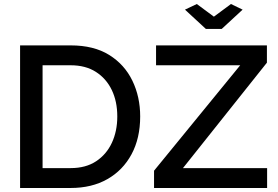

<svg xmlns="http://www.w3.org/2000/svg" viewBox="-20 -936 1385 956"><path d="M960 -916 1045 -853 1130 -916 1188 -888 1084 -792H1005L901 -888ZM747 -86 1176 -611H757V-710H1309V-624L891 -99H1310V0H747ZM80 0V-710H332Q447 -710 523.5 -662.5Q600 -615 639 -534.5Q678 -454 678 -356Q678 -248 635 -168Q592 -88 514.5 -44Q437 0 332 0ZM564 -356Q564 -431 536.5 -488Q509 -545 457.5 -578Q406 -611 332 -611H192V-99H332Q407 -99 458.5 -133Q510 -167 537 -225Q564 -283 564 -356Z"/></svg>

Font: Raleway SemiBold
Style: Regular
Weight: 600
Designer: Matt McInerney, Pablo Impallari, Rodrigo Fuenzalida
Foundry: Matt McInerney, Pablo Impallari, Rodrigo Fuenzalida
Version: Version 4.026